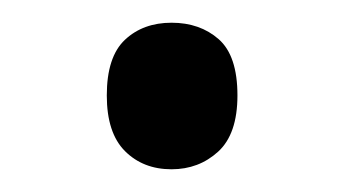

<svg xmlns="http://www.w3.org/2000/svg" viewBox="-20 -139 303 169"><path d="M74 -55Q74 -89 90 -104Q106 -119 131 -119Q156 -119 172.5 -104.5Q189 -90 189 -55Q189 -21 172 -5.5Q155 10 131 10Q106 10 90 -6Q74 -22 74 -55Z"/></svg>

Font: Noto Sans Sinhala UI SemiCondensed
Style: Regular
Weight: 400
Width: 4
Designer: Jelle Bosma - Monotype Design Team
Foundry: Monotype Imaging Inc.
Version: Version 2.006; ttfautohint (v1.8.4.7-5d5b)